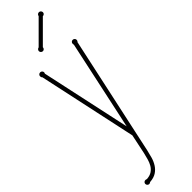

<svg xmlns="http://www.w3.org/2000/svg" viewBox="-317 -693 885 885"><g transform="rotate(-45 126.0 -250.0)"><path d="M116.2 91.8Q111.8 111.8 106.2 131.3Q100.6 150.9 90.3 167Q80.1 183.1 64 193.6Q47.9 204.1 22 206.1Q19.5 207.5 17.6 208.7Q15.6 210 13.2 210Q7.8 210 3.9 206.1Q0 202.1 0 196.8Q0 191.4 3.9 187.7Q7.8 184.1 13.2 184.1Q17.1 184.1 21 186Q42 184.6 54.9 175.8Q67.9 167 75.7 153.6Q83.5 140.1 87.9 124Q92.3 107.9 96.2 91.8L116.2 -3.9L12.2 -486.8Q9.8 -488.3 8.8 -491.2Q7.8 -494.1 7.8 -497.1Q7.8 -502.4 11.7 -506.1Q15.6 -509.8 21 -509.8Q26.4 -509.8 30.3 -506.1Q34.2 -502.4 34.2 -497.1Q34.2 -494.1 32.2 -490.2L127 -51.8L221.2 -490.2Q220.2 -491.7 220.2 -493.7Q220.2 -495.6 220.2 -497.1Q220.2 -502.4 223.9 -506.1Q227.5 -509.8 232.9 -509.8Q238.3 -509.8 242.2 -506.1Q246.1 -502.4 246.1 -497.1Q246.1 -490.2 241.2 -486.8L137.2 -5.9ZM111.8 -583Q111.8 -577.6 108.2 -573.7Q104.5 -569.8 99.1 -569.8Q93.8 -569.8 89.8 -573.7Q85.9 -577.6 85.9 -583Q85.9 -587.4 89.1 -591.3Q92.3 -595.2 97.7 -596.2L199.7 -698.2Q199.7 -702.6 203.6 -706.3Q207.5 -710 212.9 -710Q218.3 -710 222.2 -706.1Q226.1 -702.1 226.1 -696.8Q226.1 -691.4 222.2 -687.7Q218.3 -684.1 212.9 -684.1Z"/></g></svg>

Font: Wire One
Style: Regular
Weight: 400
Designer: Alexei Vanyashin, Gayaneh Bagdasaryan
Foundry: Cyreal Type Foundry
Version: Version 1.000